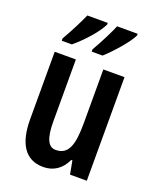

<svg xmlns="http://www.w3.org/2000/svg" viewBox="-144 -851 771 946"><g transform="rotate(20 242.0 -378.0)"><path d="M412 -757V-766H304C293 -738 261 -673 229 -618V-606H286C327 -643 392 -715 412 -757ZM255 -757V-766H148C135 -736 105 -675 72 -618V-606H125C177 -649 234 -713 255 -757ZM424 -543H313V-262C313 -149 295 -90 227 -90C187 -90 169 -132 169 -219V-543H58V-189C58 -66 101 10 198 10C252 10 293 -18 317 -70H323L336 0H424Z"/></g></svg>

Font: Noto Sans Myanmar UI ExtraCondensed SemiBold
Style: Regular
Weight: 600
Width: 2
Designer: Monotype Design Team
Foundry: Monotype Imaging Inc.
Version: Version 2.103